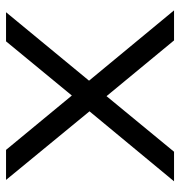

<svg xmlns="http://www.w3.org/2000/svg" viewBox="-1 -581 582 620"><g transform="rotate(-90 290.0 -271.0)"><path d="M14.5 0 240.5 -273 19 -542.5H116L291.5 -330L466.5 -542.5H560.5L339.5 -274.5L566.5 0H469.5L289.5 -218L110 0Z"/></g></svg>

Font: Encode Sans Expanded
Style: Regular
Weight: 400
Width: 7
Designer: Multiple Designers
Foundry: Impallari Type
Version: Version 3.000; ttfautohint (v1.8.3) -l 8 -r 50 -G 200 -x 14 